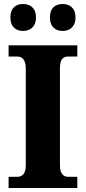

<svg xmlns="http://www.w3.org/2000/svg" viewBox="-20 -941 429 961"><path d="M294 -786C325 -786 358 -804 358 -854C358 -904 325 -921 294 -921C260 -921 230 -904 230 -854C230 -804 260 -786 294 -786ZM95 -786C128 -786 160 -804 160 -854C160 -904 128 -921 95 -921C63 -921 32 -904 32 -854C32 -804 63 -786 95 -786ZM23 0H367V-56H321C299 -56 280 -71 280 -112V-599C280 -645 296 -658 321 -658H367V-714H23V-658H67C88 -658 109 -645 109 -599V-111C109 -69 88 -56 67 -56H23Z"/></svg>

Font: Noto Serif Tamil SemiCondensed ExtraBold
Style: Italic
Weight: 800
Width: 4
Italic angle: -12°
Designer: Indian Type Foundry, Tom Grace, and the Monotype Design Team
Foundry: Monotype Imaging Inc.
Version: Version 2.003